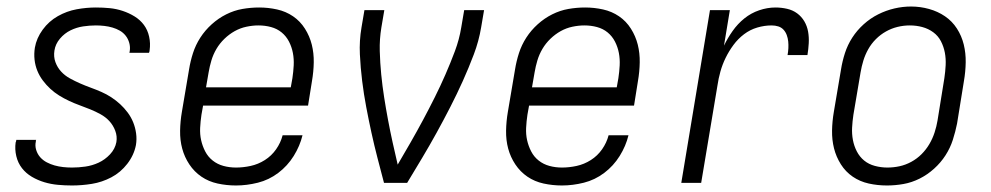

<svg xmlns="http://www.w3.org/2000/svg" viewBox="-20 -561 3040 589"><path d="M201 8Q179 8 157.5 6Q136 4 116 -2Q96 -8 78 -18.5Q60 -29 47.5 -45Q35 -61 30 -82Q25 -103 28 -124Q29 -126 29.5 -128Q30 -130 30 -132H91Q90 -131 90 -130Q90 -129 90 -127Q87 -114 91 -101Q95 -88 103.5 -78.5Q112 -69 123.5 -63Q135 -57 147.5 -53.5Q160 -50 173.5 -48.5Q187 -47 201 -47Q221 -47 242 -50Q263 -53 282.5 -62Q302 -71 317.5 -87.5Q333 -104 337 -125Q340 -143 333.5 -160Q327 -177 315.5 -189.5Q304 -202 288.5 -210.5Q273 -219 257 -225.5Q241 -232 224.5 -238Q208 -244 192 -251.5Q176 -259 161.5 -268Q147 -277 134.5 -288.5Q122 -300 111.5 -314Q101 -328 94.5 -344Q88 -360 86 -378Q84 -396 87 -415Q92 -444 111 -470Q130 -496 157.5 -511.5Q185 -527 215 -532.5Q245 -538 274 -538Q296 -538 316.5 -536Q337 -534 356.5 -527.5Q376 -521 393 -510.5Q410 -500 421.5 -484.5Q433 -469 437.5 -448.5Q442 -428 439 -407Q439 -405 438.5 -403Q438 -401 437 -399H377Q377 -401 377.5 -402Q378 -403 378 -404Q380 -417 376.5 -429.5Q373 -442 365.5 -451.5Q358 -461 347.5 -467Q337 -473 325 -476.5Q313 -480 300 -481.5Q287 -483 274 -483Q255 -483 235 -480Q215 -477 196.5 -468Q178 -459 164 -442.5Q150 -426 147 -406Q144 -387 150 -370.5Q156 -354 167.5 -341.5Q179 -329 194.5 -320.5Q210 -312 226 -305Q242 -298 258.5 -292Q275 -286 291 -279Q307 -272 321.5 -262.5Q336 -253 348.5 -241.5Q361 -230 371.5 -216Q382 -202 388.5 -186Q395 -170 397.5 -152Q400 -134 397 -116Q391 -85 370.5 -58.5Q350 -32 321.5 -17Q293 -2 262 3Q231 8 201 8Z M704 8Q675 8 647.5 2Q620 -4 598 -19Q576 -34 561 -56.5Q546 -79 539 -105Q532 -131 532.5 -160Q533 -189 538 -218L560 -348Q564 -373 572 -398Q580 -423 594.5 -445.5Q609 -468 629.5 -486.5Q650 -505 674 -517Q698 -529 723.5 -533.5Q749 -538 775 -538Q803 -538 830 -532Q857 -526 879 -511Q901 -496 915.5 -473Q930 -450 936.5 -424Q943 -398 942.5 -369.5Q942 -341 937 -312L925 -237H603L598 -209Q595 -189 594 -169Q593 -149 597 -131Q601 -113 609.5 -96.5Q618 -80 632.5 -68.5Q647 -57 665.5 -52Q684 -47 704 -47Q726 -47 749 -52Q772 -57 792.5 -70Q813 -83 827 -103Q841 -123 847 -146H908Q900 -113 881 -82.5Q862 -52 833.5 -30.5Q805 -9 771 -0.5Q737 8 704 8ZM872 -293 877 -321Q880 -341 881 -360.5Q882 -380 878.5 -398.5Q875 -417 866.5 -433.5Q858 -450 844 -461.5Q830 -473 811.5 -478Q793 -483 773 -483Q755 -483 736 -479Q717 -475 700 -465.5Q683 -456 668.5 -442Q654 -428 644 -411Q634 -394 628.5 -375.5Q623 -357 620 -339L612 -293Z M1158 0Q1148 -38 1138 -76.5Q1128 -115 1119.5 -154Q1111 -193 1103.5 -232.5Q1096 -272 1091 -312.5Q1086 -353 1084 -394.5Q1082 -436 1089 -477L1098 -530H1159L1150 -477Q1144 -441 1145 -404.5Q1146 -368 1149.5 -332.5Q1153 -297 1158.5 -262Q1164 -227 1170.5 -192.5Q1177 -158 1184.5 -124Q1192 -90 1200 -56Q1220 -90 1239.5 -124Q1259 -158 1277.5 -192.5Q1296 -227 1313.5 -262Q1331 -297 1346.5 -332.5Q1362 -368 1375.5 -404Q1389 -440 1395 -477L1404 -530H1465L1456 -477Q1449 -435 1433.5 -394Q1418 -353 1400 -313Q1382 -273 1361.5 -233Q1341 -193 1319.5 -154Q1298 -115 1275 -76.5Q1252 -38 1229 0Z M1704 8Q1675 8 1647.5 2Q1620 -4 1598 -19Q1576 -34 1561 -56.5Q1546 -79 1539 -105Q1532 -131 1532.5 -160Q1533 -189 1538 -218L1560 -348Q1564 -373 1572 -398Q1580 -423 1594.5 -445.5Q1609 -468 1629.5 -486.5Q1650 -505 1674 -517Q1698 -529 1723.5 -533.5Q1749 -538 1775 -538Q1803 -538 1830 -532Q1857 -526 1879 -511Q1901 -496 1915.5 -473Q1930 -450 1936.5 -424Q1943 -398 1942.5 -369.5Q1942 -341 1937 -312L1925 -237H1603L1598 -209Q1595 -189 1594 -169Q1593 -149 1597 -131Q1601 -113 1609.5 -96.5Q1618 -80 1632.5 -68.5Q1647 -57 1665.5 -52Q1684 -47 1704 -47Q1726 -47 1749 -52Q1772 -57 1792.5 -70Q1813 -83 1827 -103Q1841 -123 1847 -146H1908Q1900 -113 1881 -82.5Q1862 -52 1833.5 -30.5Q1805 -9 1771 -0.5Q1737 8 1704 8ZM1872 -293 1877 -321Q1880 -341 1881 -360.5Q1882 -380 1878.5 -398.5Q1875 -417 1866.5 -433.5Q1858 -450 1844 -461.5Q1830 -473 1811.5 -478Q1793 -483 1773 -483Q1755 -483 1736 -479Q1717 -475 1700 -465.5Q1683 -456 1668.5 -442Q1654 -428 1644 -411Q1634 -394 1628.5 -375.5Q1623 -357 1620 -339L1612 -293Z M2070 0 2158 -530H2219L2201 -421Q2212 -444 2227.5 -466Q2243 -488 2263.5 -504.5Q2284 -521 2309 -529.5Q2334 -538 2359 -538Q2377 -538 2394.5 -534Q2412 -530 2425.5 -520Q2439 -510 2447.5 -495.5Q2456 -481 2459 -464Q2462 -447 2461 -428.5Q2460 -410 2457 -392H2396Q2398 -403 2398.5 -413.5Q2399 -424 2398 -434Q2397 -444 2393.5 -453.5Q2390 -463 2383.5 -470Q2377 -477 2367.5 -480Q2358 -483 2347 -483Q2325 -483 2303 -476.5Q2281 -470 2262.5 -456Q2244 -442 2230 -423Q2216 -404 2206 -383.5Q2196 -363 2190 -341.5Q2184 -320 2181 -299L2131 0Z M2701 8Q2672 8 2645 2Q2618 -4 2596 -19Q2574 -34 2559.5 -57Q2545 -80 2538.5 -106Q2532 -132 2532.5 -160.5Q2533 -189 2538 -218L2560 -348Q2564 -373 2572 -398Q2580 -423 2594.5 -445.5Q2609 -468 2629.5 -486.5Q2650 -505 2674 -517Q2698 -529 2723.5 -535Q2749 -541 2775 -541Q2803 -541 2830 -533.5Q2857 -526 2879 -511Q2901 -496 2915.5 -473.5Q2930 -451 2936.5 -424.5Q2943 -398 2942.5 -369.5Q2942 -341 2937 -312L2916 -182Q2911 -157 2903 -132Q2895 -107 2880.5 -84.5Q2866 -62 2845.5 -43.5Q2825 -25 2801 -13Q2777 -1 2751.5 3.5Q2726 8 2701 8ZM2702 -47Q2721 -47 2739.5 -51Q2758 -55 2775.5 -64.5Q2793 -74 2807 -88Q2821 -102 2831 -119Q2841 -136 2847 -154.5Q2853 -173 2856 -191L2877 -321Q2880 -341 2881 -361Q2882 -381 2878.5 -399.5Q2875 -418 2866.5 -434.5Q2858 -451 2843 -462Q2828 -473 2809.5 -478Q2791 -483 2771 -483Q2752 -483 2733.5 -478.5Q2715 -474 2698 -464.5Q2681 -455 2667 -441Q2653 -427 2643.5 -410Q2634 -393 2628.5 -375Q2623 -357 2620 -339L2598 -209Q2595 -189 2594 -169.5Q2593 -150 2596.5 -131.5Q2600 -113 2608.5 -96.5Q2617 -80 2631 -68.5Q2645 -57 2664 -52Q2683 -47 2702 -47Z"/></svg>

Font: Iosevka Curly Light Oblique
Style: Regular
Weight: 300
Italic angle: -9°
Monospace: yes
Designer: Belleve Invis
Foundry: Belleve Invis
Version: Version 11.1.0; ttfautohint (v1.8.3)